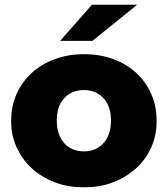

<svg xmlns="http://www.w3.org/2000/svg" viewBox="-20 -779 706 808"><path d="M27 -272Q27 -333 50 -384Q73 -435 113.5 -472Q154 -509 210.5 -530Q267 -551 333 -551Q400 -551 456 -530.5Q512 -510 552.5 -473Q593 -436 616 -384.5Q639 -333 639 -272Q640 -212 617 -160Q594 -108 552.5 -70.5Q511 -33 455 -11.5Q399 10 333 9Q268 10 211.5 -11.5Q155 -33 114 -70.5Q73 -108 49.5 -160Q26 -212 27 -272ZM447 -272Q447 -332 415.5 -366Q384 -400 333 -400Q282 -400 250.5 -366Q219 -332 219 -272Q219 -211 250.5 -176.5Q282 -142 333 -142Q384 -142 415.5 -176.5Q447 -211 447 -272ZM367 -759H557L369 -607H233Z"/></svg>

Font: CMG Sans ExtraBold
Style: Regular
Weight: 800
Designer: Julieta Ulanovsky
Foundry: Julieta Ulanovsky
Version: Version 7.200